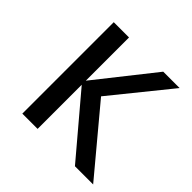

<svg xmlns="http://www.w3.org/2000/svg" viewBox="-136 -617 738 738"><g transform="rotate(45 233.0 -248.5)"><path d="M164 -497V-262L350 -497H439L248 -261L466 0H367L164 -240V0H81V-497Z"/></g></svg>

Font: Rosario Light
Style: Regular
Weight: 400
Version: Version 1.101; ttfautohint (v1.8.1.43-b0c9)